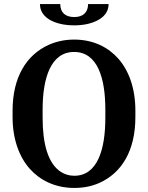

<svg xmlns="http://www.w3.org/2000/svg" viewBox="-20 -916 730 946"><path d="M42 -339C42 -230 75 -142 127 -84C175 -30 249 10 346 10C391 10 431 2 468 -14C581 -64 647 -175 647 -339V-371C647 -481 615 -568 563 -627C515 -681 443 -721 345 -721C300 -721 259 -712 222 -696C109 -646 42 -534 42 -371ZM177 -896C177 -881 180 -867 188 -854C211 -815 269 -791 346 -791C371 -791 395 -794 416 -799C471 -813 515 -843 515 -896H414C414 -855 389 -832 346 -832C303 -832 277 -853 277 -896ZM190 -335V-376C190 -533 231 -660 345 -660C460 -660 499 -533 499 -376V-335C499 -179 460 -50 346 -50C321 -50 299 -57 280 -69C215 -111 190 -211 190 -335Z"/></svg>

Font: Aerodynamic
Style: Regular
Weight: 500
Designer: Google
Version: Version 2.000980; 2014